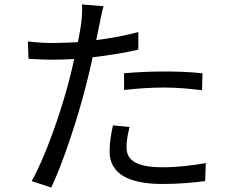

<svg xmlns="http://www.w3.org/2000/svg" viewBox="-20 -812 1040 862"><path d="M537 -408C598 -415 658 -419 720 -419C778 -419 837 -413 887 -407L889 -483C836 -489 775 -491 718 -491C654 -491 589 -488 537 -483ZM601 -668C541 -652 476 -640 412 -632L427 -705C431 -725 438 -762 445 -784L348 -792C350 -771 348 -738 345 -710C342 -690 337 -659 330 -623C292 -621 257 -619 224 -619C188 -619 152 -620 105 -626L108 -548C143 -546 179 -544 223 -544C251 -544 281 -545 313 -547C305 -511 297 -475 288 -442C251 -302 181 -101 122 1L210 30C262 -78 329 -282 365 -424C376 -466 387 -512 396 -555C465 -563 536 -574 601 -589ZM487 -249C478 -207 472 -170 472 -132C472 -34 554 14 710 14C782 14 848 8 901 1L904 -80C844 -69 775 -61 711 -61C570 -61 548 -106 548 -153C548 -178 553 -209 562 -242Z"/></svg>

Font: Noto Sans Mono CJK SC Regular
Style: Regular
Weight: 400
Designer: Ryoko NISHIZUKA (kana & ideographs); Paul D. Hunt (Latin, Greek & Cyrillic); Wenlong ZHANG (bopomofo); Sandoll Communica
Foundry: Adobe Systems Incorporated
Version: Version 1.005;PS 1.005;hotconv 1.0.96;makeotf.lib2.5.65012